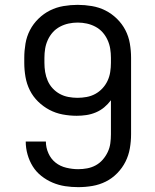

<svg xmlns="http://www.w3.org/2000/svg" viewBox="-20 -763 640 791"><path d="M302 8Q275 8 248.5 4Q222 0 197 -10.5Q172 -21 150.5 -38Q129 -55 115 -77.5Q101 -100 93.5 -126.5Q86 -153 86 -180Q86 -180 86 -180Q86 -180 86 -180H169Q169 -180 169 -180Q169 -180 169 -180Q169 -155 179.5 -131.5Q190 -108 209 -93Q228 -78 253 -72Q278 -66 302 -66Q321 -66 339.5 -69.5Q358 -73 374.5 -82Q391 -91 403.5 -105.5Q416 -120 424 -137Q432 -154 434.5 -172.5Q437 -191 437 -210V-350Q425 -334 409.5 -321Q394 -308 375 -300Q356 -292 336 -289Q316 -286 296 -286Q267 -286 238 -291.5Q209 -297 183.5 -310.5Q158 -324 137 -344.5Q116 -365 103 -391Q90 -417 85 -446Q80 -475 80 -504V-525Q80 -554 85 -583.5Q90 -613 103.5 -639Q117 -665 138.5 -686Q160 -707 186 -720Q212 -733 241.5 -738Q271 -743 300 -743Q329 -743 358.5 -738Q388 -733 414 -720Q440 -707 461.5 -686Q483 -665 496.5 -639Q510 -613 515 -583.5Q520 -554 520 -525V-210Q520 -181 515 -152Q510 -123 497 -97Q484 -71 463 -49.5Q442 -28 416 -15Q390 -2 361 3Q332 8 302 8ZM299 -360Q318 -360 337 -363.5Q356 -367 372.5 -376Q389 -385 402 -399Q415 -413 423 -430Q431 -447 434 -466Q437 -485 437 -504V-525Q437 -544 434 -562.5Q431 -581 423 -598.5Q415 -616 402.5 -630Q390 -644 373 -653Q356 -662 337.5 -666Q319 -670 300 -670Q281 -670 262.5 -666Q244 -662 227 -653Q210 -644 197.5 -630Q185 -616 177 -598.5Q169 -581 166 -562.5Q163 -544 163 -525V-504Q163 -485 166 -466.5Q169 -448 176.5 -430.5Q184 -413 197 -399Q210 -385 226.5 -376Q243 -367 262 -363.5Q281 -360 299 -360Z"/></svg>

Font: Iosevka SS04 Extended
Style: Regular
Weight: 400
Width: 7
Monospace: yes
Designer: Belleve Invis
Foundry: Belleve Invis
Version: Version 19.0.0; ttfautohint (v1.8.4)